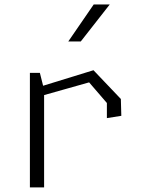

<svg xmlns="http://www.w3.org/2000/svg" viewBox="-20 -818 660 838"><path d="M446.5 -368.5 369 -458.5 130 -391V-432L388 -511.5L507.5 -386L509.5 -312.5L446.5 -302.5ZM110.5 -500H154L172.5 -426.5V0H110.5ZM459 -798.5H389L278 -637H332.5Z"/></svg>

Font: Monaspace Krypton Var
Style: Regular
Weight: 400
Designer: Riley Cran and the Lettermatic Team
Version: Version 1.101 (Monaspace Krypton Var)